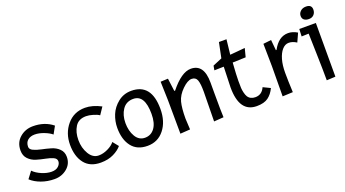

<svg xmlns="http://www.w3.org/2000/svg" viewBox="-52 -1129 2915 1623"><g transform="rotate(-20 1405.5 -317.5)"><path d="M67 -133Q95 -104 141.5 -84.5Q188 -65 228 -65Q268 -65 289.5 -85Q311 -105 311 -129.5Q311 -154 283 -166.5Q255 -179 215.5 -186.5Q176 -194 136.5 -206Q97 -218 69 -247Q41 -276 41 -323Q41 -395 90.5 -438Q140 -481 209 -481Q314 -481 387 -422L350 -355Q326 -376 282 -393Q238 -410 199 -410Q160 -410 136 -389.5Q112 -369 112 -331Q112 -308 140.5 -294.5Q169 -281 210 -272.5Q251 -264 292.5 -252Q334 -240 362.5 -212Q391 -184 391 -140Q391 -77 343.5 -37.5Q296 2 231.5 2Q167 2 111.5 -18.5Q56 -39 21 -72Q33 -86 67 -133Z M819 -437 776 -373Q758 -386 722.5 -396.5Q687 -407 660 -407Q592 -407 561.5 -358Q531 -309 531 -238.5Q531 -168 564 -113Q597 -58 650 -58Q690 -58 732.5 -78.5Q775 -99 795 -126L836 -75Q810 -43 761 -19Q712 5 646 5Q549 5 500 -58Q451 -121 451 -225Q451 -329 513 -403Q575 -477 676 -477Q742 -477 819 -437Z M1092 -478Q1273 -478 1273 -250Q1273 -137 1216 -65Q1159 7 1065.5 7Q972 7 923.5 -55.5Q875 -118 875 -223Q875 -283 898 -339.5Q921 -396 972.5 -437Q1024 -478 1092 -478ZM1188 -236Q1188 -408 1085 -408Q1021 -408 987.5 -358.5Q954 -309 954 -238Q954 -167 984 -116Q1014 -65 1068.5 -65Q1123 -65 1155.5 -109.5Q1188 -154 1188 -236Z M1442 -352Q1545 -481 1629 -481Q1747 -481 1747 -315V-217Q1747 -52 1750 -1L1663 5Q1667 -187 1667 -260.5Q1667 -334 1655 -366Q1643 -398 1606.5 -398Q1570 -398 1521 -350Q1472 -302 1458 -248Q1444 -194 1444 -100L1449 -1L1360 5Q1358 -240 1358 -297L1353 -465L1420 -468L1435 -353Z M2119 -490 2099 -413 1981 -409Q1973 -294 1973 -248Q1973 -202 1974 -183Q1975 -164 1980.5 -140.5Q1986 -117 1995 -102Q2016 -68 2062 -68Q2121 -68 2147 -127L2211 -96Q2188 -47 2151 -20Q2114 7 2048 7Q1892 7 1892 -217L1898 -402L1813 -400L1820 -440L1903 -475L1931 -612H1999L1984 -478Z M2279 -469 2351 -477 2360 -382 2366 -383Q2419 -483 2505 -483Q2545 -483 2587 -458L2552 -381Q2516 -404 2482.5 -404Q2449 -404 2423 -374.5Q2397 -345 2382.5 -294.5Q2368 -244 2368 -176Q2368 -108 2373 0L2280 4Q2282 -158 2282 -264Z M2604 -417 2607 -483H2756V0L2677 4Q2677 -93 2673 -231.5Q2669 -370 2668 -419ZM2724 -642Q2775 -642 2775 -597Q2775 -570 2758.5 -552Q2742 -534 2714 -534Q2686 -534 2670.5 -546.5Q2655 -559 2655 -582.5Q2655 -606 2674 -624Q2693 -642 2724 -642Z"/></g></svg>

Font: Fresca
Style: Regular
Weight: 400
Designer: Iván Moreno
Foundry: Fontstage
Version: Version 1.001